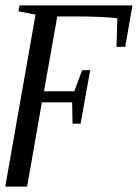

<svg xmlns="http://www.w3.org/2000/svg" viewBox="-21 -479 512 712"><path d="M470.2 -459 443.4 -305.2H411.1L414.1 -411.1Q362.8 -418 257.3 -418H191.4L142.1 -140.6H254.4L283.7 -218.8H313.5L277.8 -20.5H248L246.6 -99.6H134.3L79.6 212.9H-1.5L110.8 -424.8L47.4 -437L51.3 -459Z"/></svg>

Font: Liberation Serif
Style: Italic
Weight: 400
Italic angle: -16.333°
Designer: Steve Matteson
Foundry: Ascender Corporation
Version: Version 2.1.5